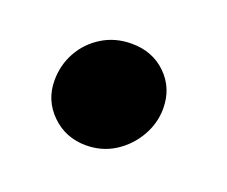

<svg xmlns="http://www.w3.org/2000/svg" viewBox="-49 -448 387 328"><g transform="rotate(20 144.0 -284.0)"><path d="M129 -189Q92 -189 66.5 -214Q41 -239 41 -275Q41 -303 54 -326.5Q67 -350 90.5 -364.5Q114 -379 144 -379Q182 -379 207 -354.5Q232 -330 232 -293Q232 -266 218 -242Q204 -218 181 -203.5Q158 -189 129 -189Z"/></g></svg>

Font: Lemonada
Style: Regular
Weight: 400
Designer: Mohamed Gaber (Arabic), Eduardo Tunni (Latin)
Foundry: Kief Type Foundry
Version: Version 4.005